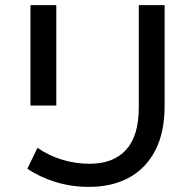

<svg xmlns="http://www.w3.org/2000/svg" viewBox="-20 -720 760 748"><path d="M86.6 -62.9 126 -144Q169.4 -114 221.6 -98Q273.9 -82 328.9 -82Q422.1 -82 471.4 -136.6Q520.7 -191.1 520.7 -301.7V-700H621.3V-306.7Q621.3 -204.6 585 -134.2Q548.7 -63.9 482.5 -27.9Q416.3 8.1 327 8.1Q257.9 8.1 195.9 -11.1Q133.9 -30.3 86.6 -62.9ZM98.7 -700H199.3V-308.9H98.7Z"/></svg>

Font: iiserrat Thin
Style: Regular
Weight: 100
Designer: Akira Ohta
Foundry: Akira Ohta
Version: Version 1.200;Glyphs 3.3.1 (3343)